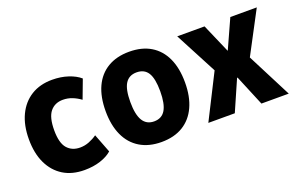

<svg xmlns="http://www.w3.org/2000/svg" viewBox="-71 -776 1619 1050"><g transform="rotate(-20 738.5 -251.5)"><path d="M275 11Q203 11 152 -20.5Q101 -52 73 -110.5Q45 -169 45 -251Q45 -332 73 -391Q101 -450 152.5 -482Q204 -514 275 -514Q325 -514 367.5 -500Q410 -486 436 -463L395 -354Q372 -371 346.5 -381Q321 -391 293 -391Q246 -391 219 -358Q192 -325 192 -250Q192 -176 219.5 -144.5Q247 -113 294 -113Q321 -113 346.5 -123Q372 -133 393 -148L435 -39Q409 -16 367.5 -2.5Q326 11 275 11Z M723 11Q650 11 598 -20.5Q546 -52 519 -111Q492 -170 492 -252Q492 -335 519 -393.5Q546 -452 598 -483Q650 -514 723 -514Q797 -514 848.5 -483Q900 -452 927 -393.5Q954 -335 954 -252Q954 -170 927 -111Q900 -52 848.5 -20.5Q797 11 723 11ZM723 -109Q768 -109 789 -144.5Q810 -180 810 -253Q810 -327 789 -360.5Q768 -394 723 -394Q679 -394 657.5 -360.5Q636 -327 636 -253Q636 -180 657.5 -144.5Q679 -109 723 -109Z M998 0 1148 -297 1154 -210 1000 -503H1159L1232 -335H1233L1309 -503H1463L1308 -210L1314 -297L1466 0H1307L1233 -178H1230L1152 0Z"/></g></svg>

Font: Nunito Sans 7pt Condensed ExtraBold
Style: Regular
Weight: 800
Width: 3
Designer: Vernon Adams
Foundry: Vernon Adams
Version: Version 3.101;gftools[0.9.27]